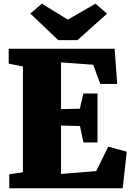

<svg xmlns="http://www.w3.org/2000/svg" viewBox="-20 -1003 700 1023"><path d="M141.6 -930.7 203.1 -983.4 341.3 -898.4 488.8 -983.4 550.3 -930.2 392.6 -789.1H290.5ZM29.3 -74.2 102.1 -85.4V-648.9L26.4 -664.1V-743.2H590.8L604.5 -555.7H514.2L476.6 -658.2L305.2 -670.4V-421.4L405.3 -423.8L424.3 -504.9H499.5V-244.1H424.3L406.2 -331.5L305.2 -334V-76.2L492.7 -91.3L557.1 -221.7L655.3 -194.8L633.8 0H29.3Z"/></svg>

Font: Merriweather UltraBold
Style: Regular
Weight: 900
Designer: Eben Sorkin ( sorkintype@gmail.com )
Foundry: Eben Sorkin
Version: Version 1.570; ttfautohint (v1.3) -l 8 -r 32 -G 0 -x 0 -H 60